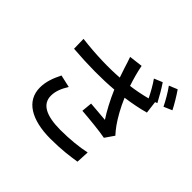

<svg xmlns="http://www.w3.org/2000/svg" viewBox="-208 -1113 1416 1416"><g transform="rotate(45 500.0 -405.0)"><path d="M891 -866 826 -839C854 -801 887 -744 908 -701L973 -729C955 -766 917 -829 891 -866ZM311 -310 213 -332C182 -270 163 -215 163 -157C163 -18 286 55 483 56C599 56 685 44 746 34L751 -67C681 -52 593 -42 489 -42C345 -43 263 -82 263 -172C263 -218 281 -262 311 -310ZM137 -638 139 -537C303 -524 443 -524 562 -534C594 -458 636 -380 671 -327C638 -330 567 -336 514 -340L506 -257C584 -251 707 -239 759 -228L808 -299C792 -317 775 -336 760 -358C728 -403 688 -473 658 -545C724 -554 796 -568 852 -584L840 -681L857 -688C837 -727 801 -789 776 -825L711 -798C737 -762 767 -708 787 -667C735 -653 679 -642 625 -635C607 -689 590 -749 581 -800L474 -787C485 -757 495 -725 502 -702L528 -625C420 -617 285 -620 137 -638Z"/></g></svg>

Font: Noto Sans JP Medium
Style: Regular
Weight: 500
Designer: Ryoko NISHIZUKA 西塚涼子 (kana, bopomofo & ideographs); Paul D. Hunt (Latin, Greek & Cyrillic); Sandoll Communications 산돌커뮤니
Foundry: Adobe
Version: Version 2.004;hotconv 1.0.118;makeotfexe 2.5.65603